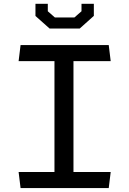

<svg xmlns="http://www.w3.org/2000/svg" viewBox="-20 -960 660 980"><path d="M85 0H535L545 -82H355V-648H545L535 -730H85L75 -648H258V-82H75ZM233 -814.5H387L459 -879V-940.5H396V-902.5L360 -871H260L224 -902.5V-940.5H161V-878.5Z"/></svg>

Font: Monaspace Krypton
Style: Regular
Weight: 400
Designer: Riley Cran & the Lettermatic Team
Foundry: Lettermatic
Version: Version 1.200 (Monaspace Krypton)